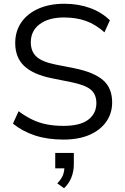

<svg xmlns="http://www.w3.org/2000/svg" viewBox="-20 -734 663 1022"><path d="M318 9Q233 9 166 -13Q99 -35 49 -76L79 -142Q114 -116 149.5 -98.5Q185 -81 226 -72.5Q267 -64 318 -64Q407 -64 450 -97Q493 -130 493 -185Q493 -232 463 -257Q433 -282 358 -297L253 -318Q156 -338 108.5 -383Q61 -428 61 -505Q61 -568 93.5 -615Q126 -662 185 -688Q244 -714 322 -714Q397 -714 459 -691.5Q521 -669 565 -626L536 -562Q489 -604 437.5 -622.5Q386 -641 321 -641Q239 -641 191.5 -605.5Q144 -570 144 -509Q144 -460 174 -432.5Q204 -405 273 -391L379 -370Q481 -349 529 -307Q577 -265 577 -189Q577 -131 545.5 -86Q514 -41 456 -16Q398 9 318 9ZM321 268 285 242Q308 218 315.5 197Q323 176 323 152L344 162H274V80H373V140Q373 177 360.5 209.5Q348 242 321 268Z"/></svg>

Font: Mulish ExtraLight
Style: Regular
Weight: 400
Version: Version 3.603